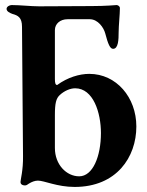

<svg xmlns="http://www.w3.org/2000/svg" viewBox="-20 -725 582 759"><path d="M29 -670C51 -664 67 -656 67 -619L71 -109C72 -52 61 -15 61 -5C61 2 67 8 79 8C84 8 89 5 94 1C105 -6 118 -11 130 -11C155 -11 206 14 275 14C441 14 519 -104 519 -225C519 -340 440 -433 333 -433C294 -433 247 -419 206 -389C199 -389 197 -397 197 -413V-606C197 -631 218 -649 247 -649H335C367 -649 390 -616 396 -593C407 -551 415 -532 427 -532C448 -532 449 -569 449 -598C449 -623 454 -669 454 -693C454 -701 445 -705 441 -705C438 -705 399 -701 342 -701L135 -700C102 -700 60 -705 26 -705C18 -705 6 -699 6 -690C6 -680 18 -674 29 -670ZM216 -349C234 -366 258 -376 277 -376C349 -376 379 -279 379 -199C379 -107 347 -28 293 -28C243 -28 197 -74 197 -140V-271C197 -317 202 -336 216 -349Z"/></svg>

Font: EB Garamond
Style: Bold
Weight: 700
Designer: Georg Duffner and Octavio Pardo
Foundry: Georg Duffner
Version: Version 1.000;PS 001.000;hotconv 1.0.88;makeotf.lib2.5.64775